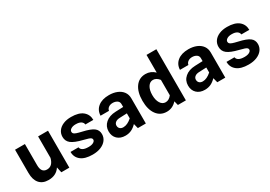

<svg xmlns="http://www.w3.org/2000/svg" viewBox="15 -1564 3369 2397"><g transform="rotate(-30 1699.0 -365.5)"><path d="M67.9 -197.3V-532.7H210V-227.5Q210 -118.7 292 -118.7Q374 -118.7 400.4 -223.6V-532.7H543V0H427.7L410.2 -79.6Q355.5 4.9 244.1 4.9Q158.7 4.9 113.3 -47.6Q67.9 -100.1 67.9 -197.3Z M876.5 -537.6Q987.3 -537.6 1043.9 -491.2Q1100.6 -444.8 1100.6 -366.7H985.8Q983.4 -394.5 957.3 -412.1Q931.2 -429.7 881.3 -429.7Q839.4 -429.7 813.7 -413.6Q788.1 -397.5 788.1 -374.5Q788.1 -359.4 797.4 -348.9Q806.6 -338.4 832.3 -329.3Q857.9 -320.3 906.7 -309.1Q1016.6 -284.7 1061.3 -251.5Q1106 -218.3 1106 -160.2Q1106 -111.8 1077.9 -74.5Q1049.8 -37.1 998.8 -15.9Q947.8 5.4 878.9 5.4Q768.1 5.4 710.9 -40.3Q653.8 -85.9 653.8 -162.6H769Q771.5 -136.2 799.3 -119.6Q827.1 -103 881.8 -103Q926.3 -103 951.9 -117.9Q977.5 -132.8 977.5 -153.8Q977.5 -166.5 968.8 -175.5Q960 -184.6 935.8 -193.1Q911.6 -201.7 864.7 -212.9Q752.9 -240.2 706.8 -276.6Q660.6 -313 660.6 -374Q660.6 -422.4 687.3 -459.2Q713.9 -496.1 762.5 -516.8Q811 -537.6 876.5 -537.6Z M1646 -361.8V0H1530.8L1513.2 -68.4Q1474.6 -28.8 1436 -11.7Q1397.5 5.4 1352.1 5.4Q1279.3 5.4 1236.3 -35.9Q1193.4 -77.1 1193.4 -146Q1193.4 -218.8 1247.3 -265.6Q1301.3 -312.5 1392.6 -315.9L1503.9 -320.3V-361.8Q1503.9 -395.5 1477.3 -412.6Q1450.7 -429.7 1414.6 -429.7Q1378.9 -429.7 1354.7 -412.1Q1330.6 -394.5 1326.2 -366.7H1204.6Q1207 -444.3 1264.9 -491Q1322.8 -537.6 1422.4 -537.6Q1487.3 -537.6 1537.8 -516.8Q1588.4 -496.1 1617.2 -456.8Q1646 -417.5 1646 -361.8ZM1314.5 -159.7Q1314.5 -132.3 1332.3 -115.7Q1350.1 -99.1 1380.9 -99.1Q1439.9 -99.1 1503.9 -156.2V-228L1396 -223.6Q1357.4 -221.7 1335.9 -204.1Q1314.5 -186.5 1314.5 -159.7Z M1750.5 -265.6Q1750.5 -391.6 1803.5 -464.6Q1856.4 -537.6 1949.2 -537.6Q2024.4 -537.6 2081.1 -482.4V-737.3H2223.1V0H2107.9L2092.3 -61.5Q2032.2 4.9 1949.2 4.9Q1856.4 4.9 1803.5 -67.6Q1750.5 -140.1 1750.5 -265.6ZM1892.6 -266.1Q1892.6 -193.8 1920.4 -149.7Q1948.2 -105.5 1994.6 -105.5Q2019 -105.5 2041.3 -118.7Q2063.5 -131.8 2081.1 -155.3V-377Q2063 -400.4 2040.8 -413.8Q2018.6 -427.2 1994.1 -427.2Q1947.8 -427.2 1920.2 -382.8Q1892.6 -338.4 1892.6 -266.1Z M2791 -361.8V0H2675.8L2658.2 -68.4Q2619.6 -28.8 2581.1 -11.7Q2542.5 5.4 2497.1 5.4Q2424.3 5.4 2381.3 -35.9Q2338.4 -77.1 2338.4 -146Q2338.4 -218.8 2392.3 -265.6Q2446.3 -312.5 2537.6 -315.9L2648.9 -320.3V-361.8Q2648.9 -395.5 2622.3 -412.6Q2595.7 -429.7 2559.6 -429.7Q2523.9 -429.7 2499.8 -412.1Q2475.6 -394.5 2471.2 -366.7H2349.6Q2352.1 -444.3 2409.9 -491Q2467.8 -537.6 2567.4 -537.6Q2632.3 -537.6 2682.9 -516.8Q2733.4 -496.1 2762.2 -456.8Q2791 -417.5 2791 -361.8ZM2459.5 -159.7Q2459.5 -132.3 2477.3 -115.7Q2495.1 -99.1 2525.9 -99.1Q2585 -99.1 2648.9 -156.2V-228L2541 -223.6Q2502.4 -221.7 2481 -204.1Q2459.5 -186.5 2459.5 -159.7Z M3125 -537.6Q3235.8 -537.6 3292.5 -491.2Q3349.1 -444.8 3349.1 -366.7H3234.4Q3231.9 -394.5 3205.8 -412.1Q3179.7 -429.7 3129.9 -429.7Q3087.9 -429.7 3062.3 -413.6Q3036.6 -397.5 3036.6 -374.5Q3036.6 -359.4 3045.9 -348.9Q3055.2 -338.4 3080.8 -329.3Q3106.4 -320.3 3155.3 -309.1Q3265.1 -284.7 3309.8 -251.5Q3354.5 -218.3 3354.5 -160.2Q3354.5 -111.8 3326.4 -74.5Q3298.3 -37.1 3247.3 -15.9Q3196.3 5.4 3127.4 5.4Q3016.6 5.4 2959.5 -40.3Q2902.3 -85.9 2902.3 -162.6H3017.6Q3020 -136.2 3047.9 -119.6Q3075.7 -103 3130.4 -103Q3174.8 -103 3200.4 -117.9Q3226.1 -132.8 3226.1 -153.8Q3226.1 -166.5 3217.3 -175.5Q3208.5 -184.6 3184.3 -193.1Q3160.2 -201.7 3113.3 -212.9Q3001.5 -240.2 2955.3 -276.6Q2909.2 -313 2909.2 -374Q2909.2 -422.4 2935.8 -459.2Q2962.4 -496.1 3011 -516.8Q3059.6 -537.6 3125 -537.6Z"/></g></svg>

Font: Estedad-FD Bold
Style: Regular
Weight: 700
Designer: Amin Abedi
Version: Version 7.3